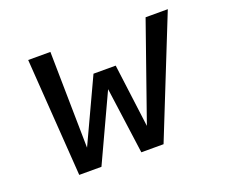

<svg xmlns="http://www.w3.org/2000/svg" viewBox="-92 -658 934 796"><g transform="rotate(-20 375.0 -260.0)"><path d="M133 0 97 -520H195L202 -95L332 -374H430L466 -95L615 -520H713L505 0H407L367 -293L231 0Z"/></g></svg>

Font: Iosevka Custom Medium Oblique
Style: Regular
Weight: 500
Italic angle: -9°
Designer: Belleve Invis
Foundry: Belleve Invis
Version: Version 27.0.1